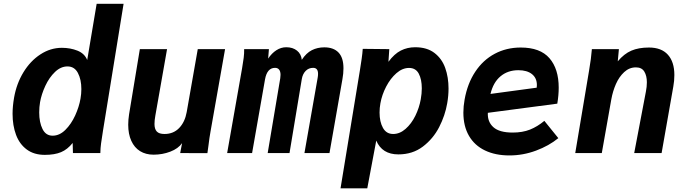

<svg xmlns="http://www.w3.org/2000/svg" viewBox="-20 -810 3640 1016"><path d="M46.5 -208Q46.5 -247 54.5 -293.5Q67.5 -367.5 104 -427.5Q140.5 -487.5 193.8 -522.2Q247 -557 307.5 -557Q352 -557 389.8 -542Q427.5 -527 441.5 -492.5L491.5 -790H634L525 -118.5Q518 -74.5 514.8 -51Q511.5 -27.5 511 0H366L364.5 -53.5Q337 -19 303 -4.8Q269 9.5 217 9.5Q160 9.5 121.8 -18.8Q83.5 -47 65 -96.2Q46.5 -145.5 46.5 -208ZM406 -288Q410.5 -313 410.5 -338.5Q410.5 -389.5 392.2 -424Q374 -458.5 337 -458.5Q301.5 -458.5 271 -429.2Q240.5 -400 220 -356Q199.5 -312 192 -269.5Q187.5 -243.5 187.5 -215Q187.5 -162.5 205 -127.2Q222.5 -92 258.5 -92Q295 -92 326 -122.8Q357 -153.5 377.8 -199Q398.5 -244.5 406 -288Z M658.5 -150Q658.5 -176 663 -205L720 -550H864L802 -198Q797.5 -173.5 797.5 -154Q797.5 -127 809.8 -114Q822 -101 850.5 -101Q897.5 -101 928 -132.5Q958.5 -164 968 -217L1026.5 -550H1171L1094 -114Q1088 -81.5 1083 -39L1077.5 0.5L933.5 0L943.5 -52.5Q923 -23.5 881.2 -7.5Q839.5 8.5 792.5 8.5Q751.5 8.5 721.2 -10.2Q691 -29 674.8 -64.8Q658.5 -100.5 658.5 -150Z M1272 -550H1403L1399 -500Q1418 -528.5 1442.5 -544.2Q1467 -560 1495 -560Q1529.5 -560 1551.8 -542Q1574 -524 1577 -493.5Q1600.5 -529.5 1630.2 -544.5Q1660 -559.5 1696 -559.5Q1745 -559.5 1771.2 -532.2Q1797.5 -505 1797.5 -448.5Q1797.5 -420.5 1792 -391L1723.5 0H1591L1661 -398.5Q1663 -409 1663 -419.5Q1663 -451 1637 -451Q1613.5 -451 1597.5 -434.8Q1581.5 -418.5 1577 -391.5L1512 0H1396.5L1463 -396Q1464.5 -406 1464.5 -414Q1464.5 -432 1457 -441.5Q1449.5 -451 1435.5 -451Q1393.5 -451 1382.5 -390.5L1314 0H1182L1261 -448.5Q1266.5 -480 1269.5 -503.8Q1272.5 -527.5 1272 -550Z M1899.5 -551.5 2040 -550 2035.5 -483Q2066.5 -525 2101 -542.5Q2135.5 -560 2177 -560Q2239.5 -560 2279 -529.8Q2318.5 -499.5 2336 -450.2Q2353.5 -401 2353.5 -341.5Q2353.5 -303 2346.5 -263.5Q2335.5 -199 2303.8 -137.2Q2272 -75.5 2217.5 -34.2Q2163 7 2088 7Q2002 7 1971 -66L1923.5 186.5H1782L1884.5 -438Q1889.5 -469.5 1893.8 -498.8Q1898 -528 1899.5 -551.5ZM2206.5 -284.5Q2212 -314.5 2212 -342.5Q2212 -390 2196 -420.2Q2180 -450.5 2144.5 -450.5Q2109.5 -450.5 2077.8 -422.8Q2046 -395 2023.5 -351.8Q2001 -308.5 1993 -263.5Q1988.5 -239 1988.5 -214.5Q1988.5 -165.5 2006.5 -133.2Q2024.5 -101 2060.5 -101Q2095.5 -101 2126.2 -128Q2157 -155 2177.8 -197.2Q2198.5 -239.5 2206.5 -284.5Z M2432 -214Q2432 -247.5 2438.5 -283Q2453.5 -368 2494.8 -430.2Q2536 -492.5 2598 -525.5Q2660 -558.5 2735.5 -558.5Q2838.5 -558.5 2887.5 -502Q2936.5 -445.5 2936.5 -346Q2936.5 -306 2929 -261.5L2561.5 -213Q2559 -165.5 2590.8 -137Q2622.5 -108.5 2693 -108.5Q2745 -108.5 2784.5 -124.2Q2824 -140 2860.5 -170.5L2934.5 -79Q2885 -38.5 2816.5 -13Q2748 12.5 2675.5 12.5Q2601.5 12.5 2546.5 -13.8Q2491.5 -40 2461.8 -91Q2432 -142 2432 -214ZM2821 -360Q2821 -397 2795 -417.8Q2769 -438.5 2723 -438.5Q2667 -438.5 2628.5 -406.2Q2590 -374 2575.5 -313L2820 -346Q2821 -356 2821 -360Z M3112 -550H3255L3249 -485.5Q3282.5 -525.5 3321 -542Q3359.5 -558.5 3414 -558.5Q3480 -558.5 3514.2 -520.5Q3548.5 -482.5 3548.5 -413Q3548.5 -382 3543 -352.5L3481 0H3336L3398 -326Q3403 -351 3403 -374.5Q3403 -409 3389.5 -431.2Q3376 -453.5 3345 -453.5Q3310 -453.5 3283 -428.5Q3256 -403.5 3239.2 -365.2Q3222.5 -327 3215 -285L3164.5 0H3024L3097 -435.5Q3108.5 -502 3112 -550Z"/></svg>

Font: JuliaMono ExtraBoldItalic
Style: Regular
Weight: 800
Italic angle: -9°
Monospace: yes
Designer: cormullion
Foundry: corm
Version: Version 0.049; ttfautohint (v1.8.4)